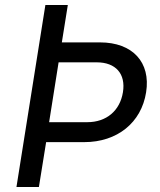

<svg xmlns="http://www.w3.org/2000/svg" viewBox="-20 -750 640 770"><path d="M46 0H136L165 -180H318C450 -180 547 -258 566 -380C585 -500 512 -580 381 -580H228L252 -730H162ZM177 -260 215 -500H368C444 -500 485 -454 473 -380C461 -306 407 -260 330 -260Z"/></svg>

Font: JetBrains Mono
Style: Italic
Weight: 400
Italic angle: -9°
Monospace: yes
Designer: Philipp Nurullin, Konstantin Bulenkov
Foundry: JetBrains
Version: Version 2.305